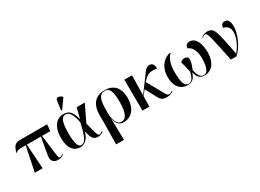

<svg xmlns="http://www.w3.org/2000/svg" viewBox="-33 -1719 3888 2872"><g transform="rotate(-30 1911.0 -283.0)"><path d="M104 0H239L212 -424H453L402 -127C385 -35 430 8 510 8C551 8 575 -1 608 -29L601 -38C582 -20 563 -12 552 -12C525 -12 524 -31 511 -123L474 -424H616L627 -536H157C77 -536 40 -500 15 -395L23 -392C43 -420 60 -424 119 -424H192Z M925 -604 1038 -763V-775C990 -815 938 -821 931 -766L911 -611ZM889 10C979 10 1030 -62 1061 -154H1065C1091 -26 1124 8 1198 8C1245 8 1272 -13 1290 -29L1283 -38C1269 -26 1249 -12 1232 -12C1202 -12 1191 -42 1140 -252L1277 -536H1137L1093 -363H1088C1054 -505 998 -547 911 -547C794 -547 703 -452 703 -257C703 -65 785 10 889 10ZM918 -11C870 -11 835 -55 835 -265C835 -466 874 -526 936 -526C999 -526 1044 -462 1071 -312C1020 -83 980 -11 918 -11Z M1370 240H1506L1498 -129H1500C1517 -18 1580 11 1636 11C1771 11 1867 -92 1867 -274C1867 -461 1775 -548 1621 -548C1456 -548 1374 -440 1374 -255L1375 -117ZM1613 -11C1554 -11 1520 -51 1497 -181V-284C1496 -461 1530 -538 1620 -538C1707 -538 1734 -461 1734 -276C1734 -95 1688 -11 1613 -11Z M1964 0H2083L2086 -180L2152 -261L2258 -60C2285 -12 2314 9 2387 9C2444 9 2478 -13 2496 -29L2489 -38C2474 -26 2457 -12 2437 -12C2404 -12 2395 -32 2355 -103L2221 -344L2227 -352C2298 -437 2357 -458 2468 -435C2468 -505 2443 -540 2393 -540C2334 -540 2307 -492 2254 -419L2086 -194L2092 -536H1960Z M2750 10C2817 10 2867 -29 2894 -125C2916 -33 2956 10 3036 10C3162 10 3246 -98 3246 -269C3246 -394 3206 -544 3089 -544C3046 -544 3013 -522 3013 -469C3077 -450 3127 -365 3127 -243C3127 -52 3078 -1 3027 -1C2973 -1 2939 -42 2917 -149C2940 -208 2958 -252 2960 -298C2964 -341 2941 -367 2898 -367C2874 -367 2848 -356 2827 -338C2836 -293 2853 -240 2873 -150C2849 -38 2809 -1 2768 -1C2702 -1 2668 -61 2668 -258C2668 -363 2687 -471 2757 -533L2749 -544C2611 -510 2540 -386 2540 -249C2540 -75 2625 10 2750 10Z M3491 0H3589C3696 -99 3777 -279 3777 -409C3777 -496 3751 -544 3692 -544C3656 -544 3628 -522 3628 -469C3677 -459 3732 -424 3732 -342C3732 -260 3698 -152 3604 -36C3519 -455 3517 -541 3391 -541C3354 -541 3316 -532 3286 -501L3293 -493C3313 -512 3328 -519 3341 -519C3386 -519 3394 -456 3491 0Z"/></g></svg>

Font: Noto Serif Display SemiBold
Style: Regular
Weight: 600
Designer: Monotype Design Team
Foundry: Monotype Imaging Inc.
Version: Version 2.009